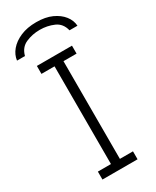

<svg xmlns="http://www.w3.org/2000/svg" viewBox="-224 -945 814 1004"><g transform="rotate(-30 182.5 -443.0)"><path d="M76 0V-48H155V-638H76V-686H288V-638H209V-48H288V0ZM0 -762Q4 -795 27.5 -823Q51 -851 91.5 -868.5Q132 -886 187 -886Q242 -886 280.5 -868.5Q319 -851 341 -823Q363 -795 365 -762H317Q306 -808 267 -825Q228 -842 183 -842Q138 -842 99 -825Q60 -808 48 -762Z"/></g></svg>

Font: Chivo Medium Thin
Style: Regular
Weight: 250
Version: Version 2.002